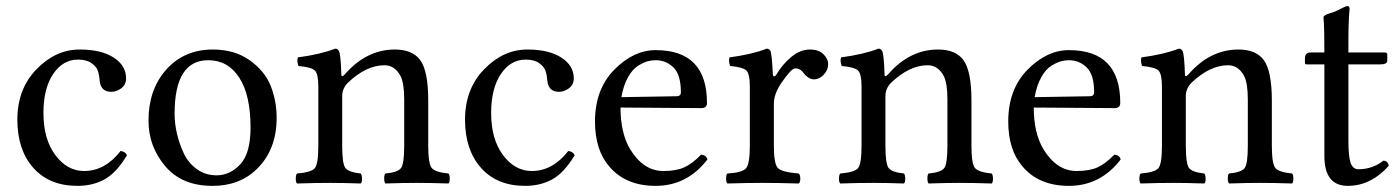

<svg xmlns="http://www.w3.org/2000/svg" viewBox="-20 -602 4606 632"><path d="M397.9 -90.8Q362.8 -32.7 324 -11.5Q285.2 9.8 234.9 9.8Q142.1 9.8 89.6 -49.6Q37.1 -108.9 37.1 -208Q37.1 -309.1 100.1 -374Q163.1 -439 242.2 -439Q313 -439 354 -412.6Q395 -386.2 395 -344.2Q395 -323.2 379.4 -311.5Q363.8 -299.8 346.2 -299.8Q312 -299.8 308.1 -335.9Q306.2 -357.9 301.5 -370.4Q296.9 -382.8 281 -394.3Q265.1 -405.8 236.8 -405.8Q187 -405.8 155 -358.4Q123 -311 123 -230Q123 -144 162.1 -91.6Q201.2 -39.1 256.8 -39.1Q325.7 -39.1 377 -105Q393.1 -103 397.9 -90.8Z M468.8 -205.1Q468.8 -304.2 523.9 -369.1Q583.5 -439 680.7 -439Q752.4 -439 802 -403.6Q851.6 -368.2 871.1 -319.1Q890.6 -270 890.6 -213.9Q890.6 -109.4 825.7 -45.9Q768.6 10.3 678.7 9.8Q578.6 9.8 523.7 -55.2Q468.8 -120.1 468.8 -205.1ZM665.5 -403.8Q554.7 -403.8 554.7 -228Q554.7 -195.8 562.3 -162.8Q569.8 -129.9 584.7 -97.9Q599.6 -65.9 627.7 -45.4Q655.8 -24.9 692.9 -24.9Q736.8 -24.9 770.8 -61Q804.7 -97.2 804.7 -182.1Q804.7 -289.1 767.6 -346.4Q730.5 -403.8 665.5 -403.8Z M1115.7 -357.9Q1186.5 -439 1279.8 -439Q1336.9 -439 1362.8 -404.8Q1389.6 -368.7 1389.6 -271V-122.1Q1389.6 -63 1401.1 -49.1Q1412.6 -35.2 1456.5 -30.8Q1460.4 -25.9 1460.4 -13.9Q1460.4 -2 1456.5 2Q1396.5 0 1350.6 0Q1308.6 0 1248.5 2Q1244.6 -2.9 1244.6 -14.9Q1244.6 -26.9 1248.5 -30.8Q1289.6 -34.7 1300 -48.8Q1310.5 -63 1310.5 -122.1V-273.9Q1310.5 -327.1 1298.8 -351.1Q1279.8 -387.2 1245.6 -387.2Q1184.6 -387.2 1123.5 -328.1Q1106.4 -309.1 1106.4 -286.1V-122.1Q1106.4 -63 1116.9 -49.1Q1127.4 -35.2 1167.5 -30.8Q1171.4 -25.9 1171.6 -13.9Q1171.9 -2 1167.5 2Q1107.4 0 1067.9 0Q1018.1 0 957.5 2Q953.6 -2 953.6 -13.9Q953.6 -25.9 957.5 -30.8Q1004.4 -34.7 1016.1 -48.3Q1027.8 -62 1027.8 -122.1V-316.9Q1027.8 -358.9 1016.4 -369.9Q1004.9 -380.9 962.4 -384.8Q956.5 -401.9 960.4 -413.1Q1034.7 -422.9 1083.5 -441.9Q1091.3 -441.9 1095.7 -434.1Q1101.6 -421.9 1103.5 -357.9Q1103.5 -344.7 1115.7 -357.9Z M1871.6 -90.8Q1836.4 -32.7 1797.6 -11.5Q1758.8 9.8 1708.5 9.8Q1615.7 9.8 1563.2 -49.6Q1510.7 -108.9 1510.7 -208Q1510.7 -309.1 1573.7 -374Q1636.7 -439 1715.8 -439Q1786.6 -439 1827.6 -412.6Q1868.7 -386.2 1868.7 -344.2Q1868.7 -323.2 1853 -311.5Q1837.4 -299.8 1819.8 -299.8Q1785.6 -299.8 1781.7 -335.9Q1779.8 -357.9 1775.1 -370.4Q1770.5 -382.8 1754.6 -394.3Q1738.8 -405.8 1710.4 -405.8Q1660.6 -405.8 1628.7 -358.4Q1596.7 -311 1596.7 -230Q1596.7 -144 1635.7 -91.6Q1674.8 -39.1 1730.5 -39.1Q1799.3 -39.1 1850.6 -105Q1866.7 -103 1871.6 -90.8Z M2025.4 -282.2 2206.5 -285.2Q2221.7 -285.2 2221.2 -298.8Q2221.2 -356 2196.8 -379.9Q2172.4 -403.8 2138.2 -403.8Q2125 -403.8 2112.3 -400.4Q2099.6 -397 2081.1 -386Q2062.5 -375 2047.4 -348.1Q2032.2 -321.3 2025.4 -282.2ZM2287.6 -92.8Q2304.7 -91.8 2308.6 -77.1Q2241.7 9.8 2138.2 9.8Q2039.1 9.8 1985.4 -54.2Q1938.5 -108.4 1938.5 -202.1Q1938.5 -308.1 2002 -372.6Q2065.4 -437 2138.2 -437Q2307.1 -437 2307.1 -263.2Q2307.1 -246.1 2288.6 -246.1L2022.5 -248Q2022.5 -164.1 2054.2 -110.8Q2098.1 -39.1 2163.6 -39.1Q2205.6 -39.1 2232.2 -51Q2258.8 -63 2287.6 -92.8Z M2523.9 -357.9Q2523.9 -353 2527.1 -351.1Q2530.3 -349.1 2535.2 -356Q2555.2 -390.1 2584.7 -414.6Q2614.3 -439 2646 -439Q2674.8 -439 2690.4 -423.6Q2706.1 -408.2 2706.1 -391.1Q2706.1 -372.1 2691.7 -356.4Q2677.2 -340.8 2659.2 -340.8Q2640.6 -340.8 2623 -364.3Q2613.3 -377 2597.2 -377Q2585 -377 2551.3 -328.1Q2527.3 -292 2527.3 -261.2V-122.1Q2527.3 -62 2540.8 -48.6Q2554.2 -35.2 2609.4 -30.8Q2614.3 -25.9 2614.3 -13.9Q2614.3 -2 2609.4 2Q2539.6 0 2488.3 0Q2444.3 0 2374 2Q2370.1 -2 2370.1 -13.9Q2370.1 -25.9 2374 -30.8Q2422.9 -33.7 2435.5 -47.9Q2448.2 -62 2448.2 -122.1V-316.9Q2448.2 -358.9 2436.8 -369.9Q2425.3 -380.9 2383.3 -384.8Q2377.4 -401.9 2381.3 -413.1Q2455.6 -422.9 2503.9 -441.9Q2511.7 -441.9 2516.1 -434.1Q2521 -421.9 2523.9 -357.9Z M2903.8 -357.9Q2974.6 -439 3067.9 -439Q3125 -439 3150.9 -404.8Q3177.7 -368.7 3177.7 -271V-122.1Q3177.7 -63 3189.2 -49.1Q3200.7 -35.2 3244.6 -30.8Q3248.5 -25.9 3248.5 -13.9Q3248.5 -2 3244.6 2Q3184.6 0 3138.7 0Q3096.7 0 3036.6 2Q3032.7 -2.9 3032.7 -14.9Q3032.7 -26.9 3036.6 -30.8Q3077.6 -34.7 3088.1 -48.8Q3098.6 -63 3098.6 -122.1V-273.9Q3098.6 -327.1 3086.9 -351.1Q3067.9 -387.2 3033.7 -387.2Q2972.7 -387.2 2911.6 -328.1Q2894.5 -309.1 2894.5 -286.1V-122.1Q2894.5 -63 2905 -49.1Q2915.5 -35.2 2955.6 -30.8Q2959.5 -25.9 2959.7 -13.9Q2960 -2 2955.6 2Q2895.5 0 2856 0Q2806.2 0 2745.6 2Q2741.7 -2 2741.7 -13.9Q2741.7 -25.9 2745.6 -30.8Q2792.5 -34.7 2804.2 -48.3Q2815.9 -62 2815.9 -122.1V-316.9Q2815.9 -358.9 2804.4 -369.9Q2793 -380.9 2750.5 -384.8Q2744.6 -401.9 2748.5 -413.1Q2822.8 -422.9 2871.6 -441.9Q2879.4 -441.9 2883.8 -434.1Q2889.6 -421.9 2891.6 -357.9Q2891.6 -344.7 2903.8 -357.9Z M3385.7 -282.2 3566.9 -285.2Q3582 -285.2 3581.5 -298.8Q3581.5 -356 3557.1 -379.9Q3532.7 -403.8 3498.5 -403.8Q3485.4 -403.8 3472.7 -400.4Q3460 -397 3441.4 -386Q3422.9 -375 3407.7 -348.1Q3392.6 -321.3 3385.7 -282.2ZM3647.9 -92.8Q3665 -91.8 3668.9 -77.1Q3602.1 9.8 3498.5 9.8Q3399.4 9.8 3345.7 -54.2Q3298.8 -108.4 3298.8 -202.1Q3298.8 -308.1 3362.3 -372.6Q3425.8 -437 3498.5 -437Q3667.5 -437 3667.5 -263.2Q3667.5 -246.1 3648.9 -246.1L3382.8 -248Q3382.8 -164.1 3414.6 -110.8Q3458.5 -39.1 3523.9 -39.1Q3565.9 -39.1 3592.5 -51Q3619.1 -63 3647.9 -92.8Z M3892.6 -357.9Q3963.4 -439 4056.6 -439Q4113.8 -439 4139.6 -404.8Q4166.5 -368.7 4166.5 -271V-122.1Q4166.5 -63 4178 -49.1Q4189.5 -35.2 4233.4 -30.8Q4237.3 -25.9 4237.3 -13.9Q4237.3 -2 4233.4 2Q4173.3 0 4127.4 0Q4085.4 0 4025.4 2Q4021.5 -2.9 4021.5 -14.9Q4021.5 -26.9 4025.4 -30.8Q4066.4 -34.7 4076.9 -48.8Q4087.4 -63 4087.4 -122.1V-273.9Q4087.4 -327.1 4075.7 -351.1Q4056.6 -387.2 4022.5 -387.2Q3961.4 -387.2 3900.4 -328.1Q3883.3 -309.1 3883.3 -286.1V-122.1Q3883.3 -63 3893.8 -49.1Q3904.3 -35.2 3944.3 -30.8Q3948.2 -25.9 3948.5 -13.9Q3948.7 -2 3944.3 2Q3884.3 0 3844.7 0Q3794.9 0 3734.4 2Q3730.5 -2 3730.5 -13.9Q3730.5 -25.9 3734.4 -30.8Q3781.2 -34.7 3793 -48.3Q3804.7 -62 3804.7 -122.1V-316.9Q3804.7 -358.9 3793.2 -369.9Q3781.7 -380.9 3739.3 -384.8Q3733.4 -401.9 3737.3 -413.1Q3811.5 -422.9 3860.4 -441.9Q3868.2 -441.9 3872.6 -434.1Q3878.4 -421.9 3880.4 -357.9Q3880.4 -344.7 3892.6 -357.9Z M4293.5 -429.2H4339.4Q4339.4 -467.3 4338.9 -492.2Q4338.4 -517.1 4337.9 -524.7Q4337.4 -532.2 4336.9 -537.1Q4336.4 -542 4336.4 -544.9Q4336.4 -552.2 4358.4 -558.6Q4376 -563.5 4392.6 -572.8Q4409.2 -581.5 4414.6 -582Q4422.4 -582 4422.4 -573.2Q4418.5 -533.2 4418.5 -467.8V-429.2H4538.6Q4546.4 -429.2 4546.4 -422.9V-402.8Q4546.4 -389.6 4522.5 -390.1H4418.5V-137.2Q4418.5 -88.4 4425.5 -66.7Q4432.6 -44.9 4451.7 -44.9Q4497.6 -44.9 4533.7 -73.2Q4548.8 -72.3 4551.3 -56.2Q4492.2 9.8 4416.5 9.8Q4339.4 9.8 4339.4 -88.9V-390.1H4280.3Q4275.4 -390.1 4275.4 -396V-409.2Q4275.4 -429.2 4293.5 -429.2Z"/></svg>

Font: Linux Libertine O
Style: Regular
Weight: 400
Designer: Philipp H. Poll
Foundry: Philipp H. Poll
Version: Version 5.3.0